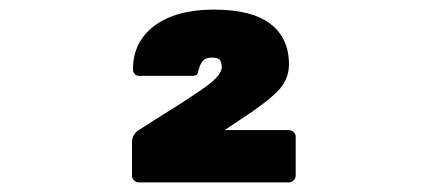

<svg xmlns="http://www.w3.org/2000/svg" viewBox="-20 -730 890 400"><path d="M596 -446V-364Q596 -358 591.5 -354Q587 -350 582 -350H269Q264 -350 259.5 -354Q255 -358 255 -364V-431V-433Q255 -450 269 -459L313 -487Q381 -529 411.5 -551.5Q442 -574 442 -590Q442 -599 438.5 -604.5Q435 -610 422 -610Q408 -610 402.5 -603Q397 -596 395 -588.5Q393 -581 392 -578Q391 -574 387.5 -573Q384 -572 381.5 -572Q379 -572 378 -572H269Q264 -572 260.5 -576Q257 -580 257 -585Q257 -643 302 -676.5Q347 -710 426 -710Q504 -710 543 -680.5Q582 -651 582 -596Q582 -563 557 -538.5Q532 -514 478 -479L448 -459H582Q587 -459 591.5 -455Q596 -451 596 -446Z"/></svg>

Font: Rubik Mono One
Style: Regular
Weight: 400
Designer: Hubert and Fischer with Elvire Volk Leonovitch (Cyrillic Expansion: Cyreal)
Foundry: Hubert and Fischer with Elvire Volk Leonovitch
Version: Version 2.000